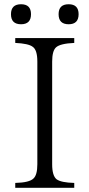

<svg xmlns="http://www.w3.org/2000/svg" viewBox="-20 -894 419 904"><path d="M51.8 -714.8H329.6V-691.9Q263.2 -689 243.7 -670.9Q225.6 -654.3 225.6 -604V-120.6Q225.6 -66.4 246.6 -49.8Q268.1 -34.2 329.6 -32.7V-9.8H51.8V-32.7Q118.2 -34.2 137.7 -53.7Q155.8 -70.3 155.8 -120.6V-604Q155.8 -659.2 133.8 -673.8Q114.3 -689 51.8 -691.9ZM79.1 -874Q126 -874 126 -827.1Q126 -779.8 79.1 -779.8Q31.7 -779.8 31.7 -827.1Q31.7 -874 79.1 -874ZM303.2 -874Q350.1 -874 350.1 -827.1Q350.1 -779.8 303.2 -779.8Q255.9 -779.8 255.9 -827.1Q255.9 -874 303.2 -874Z"/></svg>

Font: I.MingCP
Style: Regular
Weight: 400
Designer: I.Font Project
Version: Version 8.000; Sep 06, 2022